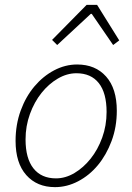

<svg xmlns="http://www.w3.org/2000/svg" viewBox="-20 -757 544 789"><path d="M215 -572 194 -593 336 -737H379L470 -591L445 -572L357 -700H353ZM206 12Q132 12 88 -37.5Q44 -87 44 -178Q44 -245 65 -302.5Q86 -360 121.5 -402Q157 -444 202.5 -468Q248 -492 297 -492Q372 -492 416 -442.5Q460 -393 460 -302Q460 -235 438.5 -177.5Q417 -120 382 -78Q347 -36 301 -12Q255 12 206 12ZM210 -24Q249 -24 286 -46Q323 -68 352.5 -105Q382 -142 400 -191.5Q418 -241 418 -297Q418 -375 386 -415.5Q354 -456 294 -456Q255 -456 217.5 -434Q180 -412 150.5 -375Q121 -338 103 -288.5Q85 -239 85 -184Q85 -106 117.5 -65Q150 -24 210 -24Z"/></svg>

Font: TypoPRO Source Sans Pro
Style: Italic
Weight: 300
Italic angle: -11°
Designer: Paul D. Hunt
Foundry: Adobe Systems Incorporated
Version: Version 1.075;PS 2.000;hotconv 1.0.86;makeotf.lib2.5.63406